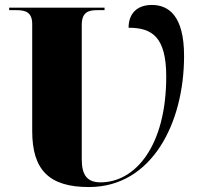

<svg xmlns="http://www.w3.org/2000/svg" viewBox="-20 -745 833 775"><path d="M339 10C593 10 723 -248 723 -519C723 -681 661 -725 593 -725C533 -725 499 -690 499 -633C593 -633 651 -597 651 -436C651 -154 525 -9 386 -9C332 -9 310 -38 310 -102V-644C310 -697 338 -704 373 -704H402V-714H17V-704H46C81 -704 110 -697 110 -648V-216C110 -58 179 10 339 10Z"/></svg>

Font: Noto Serif Display Black
Style: Regular
Weight: 900
Designer: Monotype Design Team
Foundry: Monotype Imaging Inc.
Version: Version 2.009